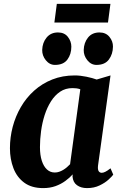

<svg xmlns="http://www.w3.org/2000/svg" viewBox="-20 -955 622 985"><path d="M483 -106.5Q480.5 -86 486 -77.2Q491.5 -68.5 502 -68.5Q509.5 -68.5 520 -73.5Q530.5 -78.5 547 -91.5L561 -59Q555.5 -51 537.5 -34.2Q519.5 -17.5 491.2 -3.8Q463 10 426.5 10Q395.5 10 375 -4.8Q354.5 -19.5 352 -49.5L353 -60.5Q337.5 -43 315.2 -26.8Q293 -10.5 264.8 -0.2Q236.5 10 201.5 10Q142 10 104.2 -18Q66.5 -46 48.8 -92.5Q31 -139 31 -194.5Q31 -250.5 45.2 -304.5Q59.5 -358.5 87.2 -406.2Q115 -454 155.5 -490.2Q196 -526.5 248.2 -547.2Q300.5 -568 363.5 -568Q391 -568 422.8 -561.5Q454.5 -555 476 -547L547 -568ZM392 -497Q382.5 -500.5 372.2 -501.8Q362 -503 352 -503Q316 -503 288.8 -484.8Q261.5 -466.5 241.8 -435.5Q222 -404.5 209.2 -365Q196.5 -325.5 190.8 -283.2Q185 -241 185 -200.5Q185 -159.5 194.5 -130.2Q204 -101 221 -85.5Q238 -70 261 -70Q273 -70 283.8 -73.8Q294.5 -77.5 304.5 -83.5Q314.5 -89.5 323.2 -97Q332 -104.5 339.5 -112.5ZM262 -622Q234.5 -622 215.2 -645.8Q196 -669.5 196.5 -698.5Q197.5 -736 219 -762.2Q240.5 -788.5 277.5 -788.5Q310.5 -788.5 328.2 -765.8Q346 -743 346 -715.5Q346 -677 325.8 -649.5Q305.5 -622 262 -622ZM475 -622Q447.5 -622 428.2 -645.8Q409 -669.5 409.5 -698.5Q410.5 -736 431.5 -762.2Q452.5 -788.5 490.5 -788.5Q523 -788.5 541.5 -765.8Q560 -743 559.5 -715.5Q559 -677 538.5 -649.5Q518 -622 475 -622ZM271.5 -935H546.5L534 -839.5H259Z"/></svg>

Font: Merriweather ExtraBold
Style: Italic
Weight: 800
Italic angle: -7.8°
Version: Version 2.101